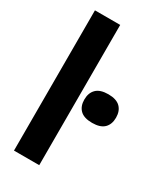

<svg xmlns="http://www.w3.org/2000/svg" viewBox="-202 -883 812 958"><g transform="rotate(30 204.0 -404.0)"><path d="M49 0V-808H194.5V0ZM317 -314.5Q270 -314.5 247.8 -336.2Q225.5 -358 225.5 -396.5Q225.5 -435 247.8 -457Q270 -479 317 -479Q363.5 -479 385.8 -457Q408 -435 408 -396.5Q408 -358 385.8 -336.2Q363.5 -314.5 317 -314.5Z"/></g></svg>

Font: Encode Sans Cnd
Style: Bold
Weight: 700
Width: 3
Designer: Multiple Designers
Foundry: Impallari Type
Version: Version 3.002; ttfautohint (v1.8.3) -l 8 -r 50 -G 200 -x 14 